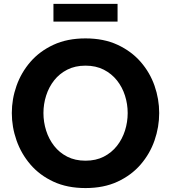

<svg xmlns="http://www.w3.org/2000/svg" viewBox="-20 -945 868 975"><path d="M414.2 10Q321.4 10 251.4 -22.5Q181.4 -55 134.6 -109.5Q87.8 -164 63.9 -232Q40 -300 40 -371Q40 -442 63.9 -509.5Q87.8 -577 134.6 -631Q181.4 -685 251.4 -717.5Q321.4 -750 414.2 -750Q507 -750 577 -717.5Q647 -685 694.1 -631Q741.2 -577 764.8 -509.5Q788.4 -442 788.4 -371Q788.4 -300 764.8 -232Q741.2 -164 694.1 -109.5Q647 -55 577 -22.5Q507 10 414.2 10ZM414.2 -129Q467 -129 506.9 -149.4Q546.8 -169.8 573.9 -204.2Q601 -238.6 614.7 -281.9Q628.4 -325.2 628.4 -371Q628.4 -416.4 614.7 -459.5Q601 -502.6 573.9 -536.7Q546.8 -570.8 506.9 -591.2Q467 -611.6 414.2 -611.6Q361.4 -611.6 321.5 -591.2Q281.6 -570.8 254.8 -536.7Q228 -502.6 214.3 -459.5Q200.6 -416.4 200.6 -371Q200.6 -325.2 214.3 -281.9Q228 -238.6 254.8 -204.2Q281.6 -169.8 321.5 -149.4Q361.4 -129 414.2 -129ZM577 -835.2H251.4V-925.2H577Z"/></svg>

Font: Be Vietnam Pro Variable Thin
Style: Regular
Weight: 100
Designer: Lam Bao, Tony Le, Vietanh Nguyen
Foundry: Yellow Type Foundry
Version: Version 1.002